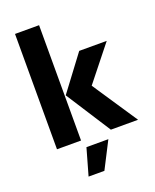

<svg xmlns="http://www.w3.org/2000/svg" viewBox="-164 -793 884 1095"><g transform="rotate(-20 278.0 -246.0)"><path d="M64 -700H210V0H64ZM216 -272 375 -484H542L374 -273L556 0H391ZM226 46H359L276 208H180Z"/></g></svg>

Font: Play
Style: Bold
Weight: 700
Designer: Jonas Hecksher (Cyrillic expansion: Cyreal)
Foundry: Jonas Hecksher, Playtype, e-types AS
Version: Version 2.101; ttfautohint (v1.5.65-e2d9)